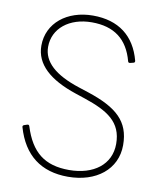

<svg xmlns="http://www.w3.org/2000/svg" viewBox="-85 -816 749 897"><g transform="rotate(10 289.5 -367.0)"><path d="M298 14C432 14 527 -61 527 -176C527 -289 463 -345 323 -391L277 -406C160 -444 102 -497 102 -568C102 -655 177 -716 284 -716C390 -716 455 -667 482 -566C483 -561 487 -559 492 -560L508 -564C513 -565 515 -569 514 -574C484 -688 405 -748 284 -748C161 -748 70 -675 70 -568C70 -479 141 -417 267 -375L312 -360C425 -322 494 -280 494 -176C494 -78 414 -18 298 -18C182 -18 117 -69 80 -187C78 -193 75 -194 70 -193L55 -188C50 -186 48 -183 49 -178C86 -49 171 14 298 14Z"/></g></svg>

Font: LINE Seed Sans TH Thin
Style: Regular
Weight: 250
Designer: Dalton Maag Ltd | Thai characters by Cadson Demak Co.,Ltd.
Foundry: Dalton Maag Ltd
Version: Version 1.003